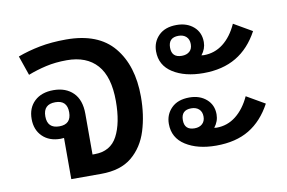

<svg xmlns="http://www.w3.org/2000/svg" viewBox="-64 -676 1174 785"><g transform="rotate(-10 522.5 -283.0)"><path d="M173 0V-171Q166 -170 159 -170Q112 -170 84 -197.5Q56 -225 56 -270Q56 -316 85 -343.5Q114 -371 164 -371Q215 -371 245.5 -341Q276 -311 276 -253V-84H285Q351 -84 379.5 -138Q408 -192 408 -283Q408 -384 364.5 -433Q321 -482 239 -482Q192 -482 152.5 -473Q113 -464 77 -450L49 -531Q92 -547 141 -556.5Q190 -566 251 -566Q384 -566 448 -489Q512 -412 512 -283Q512 -206 492 -142Q472 -78 425 -39Q378 0 297 0ZM163 -221Q212 -221 212 -271Q212 -321 163 -321Q113 -321 113 -271Q113 -221 163 -221Z M781 -333Q704 -333 654.5 -364.5Q605 -396 605 -454Q605 -493 631.5 -519.5Q658 -546 706 -546Q749 -546 776.5 -522Q804 -498 804 -458Q804 -430 785 -406Q790 -405 795 -405Q840 -405 875.5 -432.5Q911 -460 934 -511L1010 -467Q974 -400 917.5 -366.5Q861 -333 781 -333ZM706 -418Q726 -418 738 -428.5Q750 -439 750 -459Q750 -479 738 -490Q726 -501 706 -501Q664 -501 664 -459Q664 -418 706 -418ZM781 -32Q704 -32 654.5 -63.5Q605 -95 605 -153Q605 -192 631.5 -218.5Q658 -245 706 -245Q749 -245 776.5 -221Q804 -197 804 -158Q804 -129 785 -105Q790 -104 795 -104Q840 -104 875.5 -132Q911 -160 934 -210L1010 -166Q974 -99 918.5 -65.5Q863 -32 781 -32ZM706 -117Q726 -117 738 -128Q750 -139 750 -158Q750 -178 738 -189Q726 -200 706 -200Q664 -200 664 -158Q664 -117 706 -117Z"/></g></svg>

Font: Noto Sans Thai Looped Medium
Style: Regular
Weight: 500
Designer: Sasikarn Vongin, Ben Mitchell
Foundry: The Fontpad Ltd
Version: Version 1.001; ttfautohint (v1.8.4.7-5d5b)